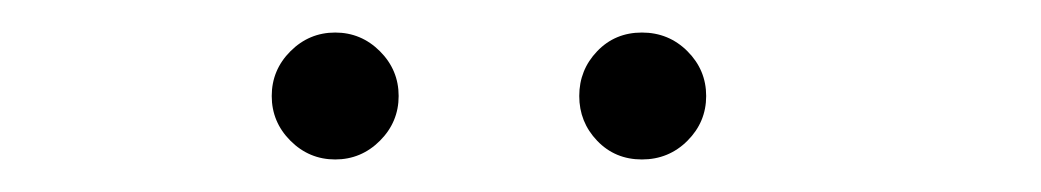

<svg xmlns="http://www.w3.org/2000/svg" viewBox="-20 -798 640 118"><path d="M213.5 -711.5Q202 -700 186 -700Q170 -700 158.5 -711.5Q147 -723 147 -739Q147 -755 158.5 -766.5Q170 -778 186 -778Q202 -778 213.5 -766.5Q225 -755 225 -739Q225 -723 213.5 -711.5ZM402.5 -711.5Q391 -700 374.5 -700Q358 -700 347 -711.5Q336 -723 336 -739Q336 -755 347 -766.5Q358 -778 374.5 -778Q391 -778 402.5 -766.5Q414 -755 414 -739Q414 -723 402.5 -711.5Z"/></svg>

Font: Cinzel Decorative
Style: Regular
Weight: 400
Designer: Natanael Gama
Version: Version 1.002;PS 001.002;hotconv 1.0.56;makeotf.lib2.0.21325